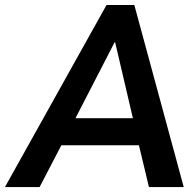

<svg xmlns="http://www.w3.org/2000/svg" viewBox="-60 -756 763 776"><path d="M100.1 0 188 -168.9H501.5L542 0H682.6L482.9 -735.8H370.6L-40 0ZM405.3 -585.4 477.1 -278.3H245.1L403.3 -585.4Z"/></svg>

Font: Winston SemiBold
Style: Italic
Weight: 600
Italic angle: -8.13011°
Designer: Vernon Adams, Kim Jin-seong, David Berlow, Cristiano Sobral
Foundry: The Winston Project Authors
Version: Version 3.004